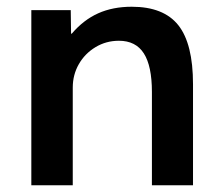

<svg xmlns="http://www.w3.org/2000/svg" viewBox="-20 -550 652 570"><path d="M73 0V-520H190L191 -450H193Q228 -491 271.5 -510.5Q315 -530 371 -530Q466 -530 509.5 -475Q553 -420 553 -300V0H431V-277Q431 -354 407 -391.5Q383 -429 333 -429Q295 -429 263.5 -410Q232 -391 214 -359.5Q196 -328 196 -290V0Z"/></svg>

Font: M PLUS 2 SemiBold
Style: Regular
Weight: 600
Designer: Coji Morishita
Foundry: UNDERFOREST DESIGN
Version: Version 1.001